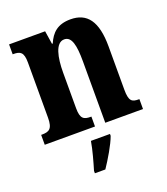

<svg xmlns="http://www.w3.org/2000/svg" viewBox="-140 -647 841 966"><g transform="rotate(-20 280.0 -164.0)"><path d="M13 0H282V-53H278C242 -53 224 -62 224 -119V-309C224 -390 239 -465 286 -465C326 -465 337 -414 337 -329V0H539V-53H535C499 -53 484 -62 484 -124V-355C484 -491 438 -549 350 -549C280 -549 247 -516 225 -465H221L210 -536H17V-483H21C57 -483 75 -474 75 -418V-122C75 -62 55 -53 17 -53H13ZM201 208V221H257C286 178 325 113 340 71V61H238C231 105 213 168 201 208Z"/></g></svg>

Font: Noto Serif Hebrew ExtraCondensed ExtraBold
Style: Regular
Weight: 800
Width: 2
Designer: Monotype Design Team
Foundry: Monotype Imaging Inc.
Version: Version 2.004